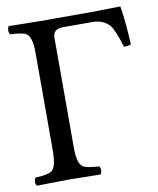

<svg xmlns="http://www.w3.org/2000/svg" viewBox="-76 -707 633 769"><g transform="rotate(-10 240.5 -322.5)"><path d="M141.1 -645H346.2Q347.2 -645 465.8 -647Q476.6 -581.1 481 -490.2Q466.8 -484.4 452.1 -485.8Q430.7 -556.6 413.6 -577.1Q388.7 -605 342.8 -605H220.2Q185.1 -603 184.1 -570.8V-122.1Q184.1 -58.1 205.6 -43.5Q221.7 -33.2 271 -30.8Q279.8 -22 273.9 -3.4Q272.5 0.5 271 2Q170.4 0 142.1 0Q108.4 0 12.2 2Q3.4 -6.8 8.8 -25.4Q10.3 -29.3 12.2 -30.8Q69.3 -33.2 83 -47.9Q98.6 -65.4 99.1 -122.1V-522.9Q99.1 -586.9 77.6 -601.6Q61.5 -611.8 12.2 -613.8Q3.4 -622.6 8.8 -641.6Q10.3 -645.5 12.2 -647Q12.2 -647 141.1 -645Z"/></g></svg>

Font: Linux Libertine Display O
Style: Regular
Weight: 400
Designer: Philipp H. Poll
Foundry: Philipp H. Poll
Version: Version 5.0.9